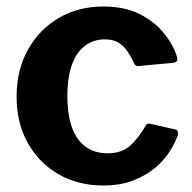

<svg xmlns="http://www.w3.org/2000/svg" viewBox="-20 -560 591 590"><path d="M297 -540Q362 -540 407.5 -517.5Q453 -495 482 -460Q511 -425 523 -388Q530 -368 511 -367L406 -357Q395 -356 391 -368Q382 -387 371 -403Q360 -419 344 -429Q328 -439 302 -439Q268 -439 242 -420Q216 -401 201.5 -362.5Q187 -324 187 -265Q187 -205 202 -166Q217 -127 244.5 -108Q272 -89 310 -89Q354 -89 379.5 -112Q405 -135 428 -174Q431 -179 434 -180Q437 -181 445 -179L519 -162Q530 -159 526 -143Q518 -121 501 -94Q484 -67 456.5 -44Q429 -21 389.5 -5.5Q350 10 297 10Q220 10 160 -24.5Q100 -59 65.5 -120.5Q31 -182 31 -263Q31 -345 66 -407.5Q101 -470 161 -505Q221 -540 297 -540Z"/></svg>

Font: Libre Franklin Thin
Style: Bold
Weight: 700
Version: Version 3.000